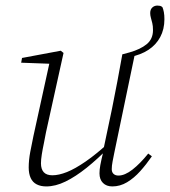

<svg xmlns="http://www.w3.org/2000/svg" viewBox="-20 -656 610 689"><path d="M146 13Q126 13 111.5 5.5Q97 -2 90 -17.5Q83 -33 83 -55Q83 -81 88.5 -110.5Q94 -140 100 -168L159 -437L165 -427L56 -431L59 -448L198 -474L208 -466L145 -181Q142 -163 137.5 -142Q133 -121 130 -102Q127 -83 127 -70Q127 -49 137 -38Q147 -27 168 -27Q191 -27 220 -38.5Q249 -50 287.5 -76.5Q326 -103 375 -148L380 -131H375Q331 -86 291 -54Q251 -22 215 -4.5Q179 13 146 13ZM383 13Q362 13 349.5 0.5Q337 -12 337 -34Q337 -47 340 -63.5Q343 -80 351 -113L350 -114L382 -266Q392 -315 401 -363Q410 -411 419 -461L445 -468Q484 -479 506.5 -497.5Q529 -516 529 -548Q529 -563 526.5 -573Q524 -583 521.5 -592Q519 -601 519 -609Q519 -622 526.5 -629Q534 -636 545 -636Q550 -636 554.5 -635Q559 -634 563 -630Q566 -623 568 -612.5Q570 -602 570 -587Q570 -551 555 -523Q540 -495 512.5 -477Q485 -459 445 -451L465 -467L390 -107Q387 -92 384 -76.5Q381 -61 381 -49Q381 -38 387.5 -32Q394 -26 405 -26Q428 -26 455.5 -47.5Q483 -69 512 -105L525 -95Q505 -66 483 -41.5Q461 -17 436 -2Q411 13 383 13Z"/></svg>

Font: Source Serif 4 36pt Light
Style: Italic
Weight: 300
Italic angle: -12°
Designer: Frank Grießhammer
Foundry: Adobe Systems Incorporated
Version: Version 4.004;hotconv 1.0.116;makeotfexe 2.5.65601